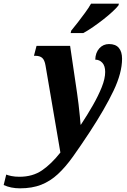

<svg xmlns="http://www.w3.org/2000/svg" viewBox="-168 -786 693 1046"><path d="M-59 240Q-109 240 -148 222L-134 165Q-125 169 -106 173Q-87 177 -62 177Q10 177 61 142Q112 107 161 45L80 -429Q75 -459 62 -470.5Q49 -482 25 -482H17L31 -536H214L252 -278Q256 -252 260 -217.5Q264 -183 267 -152.5Q270 -122 271 -107H273Q308 -160 338 -212.5Q368 -265 386.5 -311.5Q405 -358 405 -394Q405 -427 389.5 -444Q374 -461 351 -461Q352 -499 373 -522.5Q394 -546 426 -546Q462 -546 479.5 -525Q497 -504 497 -466Q497 -389 450.5 -291.5Q404 -194 321 -67Q271 9 230 66.5Q189 124 147.5 162.5Q106 201 56.5 220.5Q7 240 -59 240ZM217 -606 220 -619Q236 -638 256 -664Q276 -690 295.5 -716.5Q315 -743 328 -766H480L477 -756Q467 -743 445.5 -723Q424 -703 396 -681Q368 -659 339 -639Q310 -619 286 -606Z"/></svg>

Font: Noto Serif ExtraCondensed ExtraBold
Style: Italic
Weight: 800
Width: 2
Italic angle: -12°
Designer: Monotype Design Team
Foundry: Monotype Imaging Inc.
Version: Version 2.013